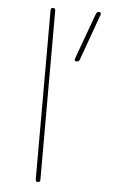

<svg xmlns="http://www.w3.org/2000/svg" viewBox="-54 -787 488 824"><g transform="rotate(5 190.5 -375.0)"><path d="M131 -10V-740Q131 -750 141 -750Q151 -750 151 -740V-10Q151 0 141 0Q131 0 131 -10ZM275 -540Q272 -530 260 -530Q256 -530 254 -533Q252 -536 253 -540L326 -740Q329 -750 340 -750Q344 -750 346 -747Q348 -744 347 -740Z"/></g></svg>

Font: Rounded Mplus 1c Thin
Style: Regular
Weight: 250
Version: Version 1.059.20150529